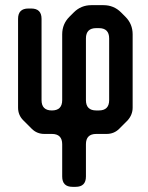

<svg xmlns="http://www.w3.org/2000/svg" viewBox="-20 -510 574 744"><path d="M221 174Q221 214 261 214H273Q313 214 313 174V49Q313 9 353 9H393Q422 9 442 -11L474 -43Q494 -65 494 -93V-377Q494 -417 466 -445L449 -462Q421 -490 381 -490H334Q294 -490 266 -462L249 -445Q221 -417 221 -377V-122Q221 -82 181 -82Q141 -82 141 -122V-437Q141 -477 101 -477H90Q50 -477 50 -437V-93Q50 -64 70 -44L103 -11Q123 9 152 9H181Q221 9 221 49ZM313 -122V-361Q313 -401 353 -401H363Q403 -401 403 -361V-122Q403 -82 363 -82H353Q313 -82 313 -122Z"/></svg>

Font: WDXL Lubrifont SC
Style: Regular
Weight: 400
Designer: [WDXL Lubrifont] Copyright 2020-2022 (c) NightFurySL2001, Skr-ZERO; [ZCOOL QingKe HuangYou] Copyright 2018-2022 (c) The 
Version: Version 2.001;hotconv 1.1.1;makeotfexe 2.6.0